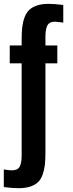

<svg xmlns="http://www.w3.org/2000/svg" viewBox="-20 -864 384 1009"><path d="M218.8 -62.5Q218.8 -23.9 215.6 3.2Q212.4 30.3 203.6 54.7Q194.8 79.1 179.2 93.8Q163.6 108.4 138.2 116.7Q112.8 125 77.1 125Q46.9 125 0 119.1V26.4Q29.3 31.2 42 31.2Q73.2 31.2 83.5 11.5Q93.8 -8.3 93.8 -46.9V-531.2H31.2V-625H93.8V-656.2Q93.8 -694.3 96.9 -721.4Q100.1 -748.5 109.1 -772.9Q118.2 -797.4 133.8 -812Q149.4 -826.7 174.6 -835.2Q199.7 -843.8 235.4 -843.8Q265.6 -843.8 312.5 -837.9V-745.1Q307.6 -745.6 292.5 -747.8Q277.3 -750 270.5 -750Q239.3 -750 229 -730.2Q218.8 -710.4 218.8 -671.9V-625H281.2V-531.2H218.8Z"/></svg>

Font: OswaldRegular
Style: Regular
Weight: 400
Designer: vernon adams
Foundry: vernon adams
Version: Version 1.000